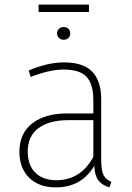

<svg xmlns="http://www.w3.org/2000/svg" viewBox="-20 -801 571 831"><path d="M462 -14 454 10Q422 1 406 -20Q390 -41 388 -83Q332 10 222 10Q148 10 106 -32Q64 -74 64 -144Q64 -224 119.5 -267Q175 -310 270 -310H384V-368Q384 -436 355 -468Q326 -500 255 -500Q195 -500 113 -468L104 -496Q187 -531 257 -531Q340 -531 379 -491Q418 -451 418 -371V-111Q418 -63 428 -43.5Q438 -24 462 -14ZM384 -122V-281H277Q193 -281 146.5 -246.5Q100 -212 100 -145Q100 -86 133 -53.5Q166 -21 224 -21Q329 -21 384 -122ZM284 -657Q284 -645 276.5 -637Q269 -629 255 -629Q243 -629 235 -637Q227 -645 227 -657Q227 -668 235 -676Q243 -684 255 -684Q269 -684 276.5 -676Q284 -668 284 -657ZM147 -749V-781H365V-749Z"/></svg>

Font: FiraGO UltraLight
Style: Regular
Weight: 200
Designer: bBox Type
Foundry: bBox Type GmbH
Version: Version 1.001